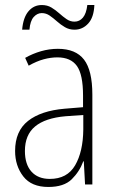

<svg xmlns="http://www.w3.org/2000/svg" viewBox="-20 -733 460 763"><path d="M210 -539Q281 -539 314 -496Q347 -453 347 -357V0H318L313 -92H311Q296 -51 265 -20.5Q234 10 172 10Q105 10 72.5 -32Q40 -74 40 -133Q40 -212 91.5 -252.5Q143 -293 237 -301L310 -307V-353Q310 -437 285.5 -471Q261 -505 208 -505Q182 -505 154 -497.5Q126 -490 94 -472L80 -503Q110 -520 143 -529.5Q176 -539 210 -539ZM240 -271Q160 -264 119.5 -230.5Q79 -197 79 -133Q79 -80 105 -51Q131 -22 178 -22Q247 -22 278.5 -76Q310 -130 311 -218V-276ZM68 -615Q72 -663 93 -688Q114 -713 146 -713Q168 -713 184.5 -703Q201 -693 215.5 -680Q230 -667 244.5 -657Q259 -647 276 -647Q296 -647 309.5 -663Q323 -679 327 -713H355Q353 -664 330.5 -639.5Q308 -615 276 -615Q255 -615 238 -625Q221 -635 206.5 -648Q192 -661 177.5 -671Q163 -681 146 -681Q128 -681 114 -665.5Q100 -650 97 -615Z"/></svg>

Font: Noto Sans Kannada Condensed ExtraLight
Style: Regular
Weight: 200
Width: 3
Designer: Jelle Bosma - Monotype Design Team
Foundry: Monotype Imaging Inc.
Version: Version 2.005; ttfautohint (v1.8.4.7-5d5b)